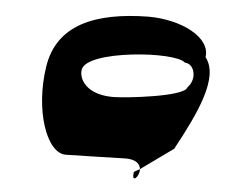

<svg xmlns="http://www.w3.org/2000/svg" viewBox="-48 -767 965 760"><g transform="rotate(5 434.5 -387.5)"><path d="M126 -477C99 -302 157 -136 233 -136C259 -136 471 -142 471 -142C515 -142 529 -123 531 -105L659 -197C741 -348 810 -494 751 -569C763 -648 645 -709 511 -709C301 -706 152 -646 126 -477ZM267 -477C279 -556 631 -582 672 -540C709 -540 726 -480 690 -444C684 -406 449 -380 400 -380C293 -380 261 -440 267 -477ZM508 -92C500 -43 533 -74 531 -105Z"/></g></svg>

Font: Ampere
Style: SCSuExtIta
Weight: 400
Version: Version 1